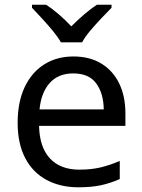

<svg xmlns="http://www.w3.org/2000/svg" viewBox="-20 -786 604 816"><path d="M292 -546Q361 -546 410.5 -516Q460 -486 486.5 -431.5Q513 -377 513 -304V-251H146Q148 -160 192.5 -112.5Q237 -65 317 -65Q368 -65 407.5 -74.5Q447 -84 489 -102V-25Q448 -7 408 1.5Q368 10 313 10Q237 10 178.5 -21Q120 -52 87.5 -113.5Q55 -175 55 -264Q55 -352 84.5 -415Q114 -478 167.5 -512Q221 -546 292 -546ZM291 -474Q228 -474 191.5 -433.5Q155 -393 148 -321H421Q420 -389 389 -431.5Q358 -474 291 -474ZM239 -606Q226 -629 204 -655.5Q182 -682 158 -708Q134 -734 116 -753V-766H176Q202 -749 230 -725Q258 -701 283 -674Q310 -701 338 -725Q366 -749 392 -766H454V-753Q435 -734 410.5 -708Q386 -682 363.5 -655.5Q341 -629 329 -606Z"/></svg>

Font: Noto Sans Ethiopic
Style: Regular
Weight: 400
Designer: Monotype Design Team
Foundry: Monotype Imaging Inc.
Version: Version 2.102; ttfautohint (v1.8.4.7-5d5b)